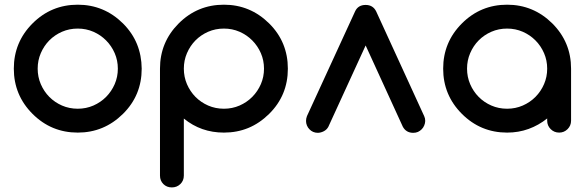

<svg xmlns="http://www.w3.org/2000/svg" viewBox="-20 -567 2501 821"><path d="M312.5 -444.8Q276.4 -444.8 245.1 -431.2Q213.9 -417.5 190.9 -394.3Q168 -371.1 154.5 -339.8Q141.1 -308.6 141.1 -273.4Q141.1 -238.3 154.5 -207Q168 -175.8 190.9 -152.6Q213.9 -129.4 245.1 -115.7Q276.4 -102.1 312.5 -102.1Q348.1 -102.1 379.4 -115.7Q410.6 -129.4 433.8 -152.8Q457 -176.3 470.5 -207.3Q483.9 -238.3 483.9 -273.4Q483.9 -308.6 470.5 -339.6Q457 -370.6 433.8 -394Q410.6 -417.5 379.4 -431.2Q348.1 -444.8 312.5 -444.8ZM585.9 -273.4Q585.9 -159.2 505.9 -80.1Q424.8 0 312.5 0Q199.2 0 119.1 -80.1Q39.1 -160.2 39.1 -273.4Q39.1 -386.7 119.1 -466.8Q199.2 -546.9 312.5 -546.9Q424.8 -546.9 505.9 -466.8Q545.9 -426.8 565.7 -378.4Q585.4 -330.1 585.9 -273.4Z M937.5 0Q839.4 0 766.1 -60.1V183.6Q766.1 205.6 751.2 220Q736.3 234.4 714.8 234.4Q692.9 234.4 678.5 220Q664.1 205.6 664.1 183.6V-273.4Q664.1 -386.7 744.1 -466.8Q824.2 -546.9 937.5 -546.9Q1049.8 -546.9 1130.9 -466.8Q1170.9 -427.2 1190.9 -378.7Q1210.9 -330.1 1210.9 -273.4Q1210.9 -159.2 1130.9 -80.1Q1089.8 -39.6 1041.7 -19.8Q993.7 0 937.5 0ZM937.5 -102.1Q973.1 -102.1 1004.4 -115.7Q1035.6 -129.4 1058.8 -152.8Q1082 -176.3 1095.5 -207.3Q1108.9 -238.3 1108.9 -273.4Q1108.9 -308.6 1095.5 -339.6Q1082 -370.6 1058.8 -394Q1035.6 -417.5 1004.4 -431.2Q973.1 -444.8 937.5 -444.8Q901.4 -444.8 870.1 -431.2Q838.9 -417.5 815.9 -394.3Q793 -371.1 779.5 -339.8Q766.1 -308.6 766.1 -273.4Q766.1 -238.3 779.5 -207Q793 -175.8 815.9 -152.6Q838.9 -129.4 870.1 -115.7Q901.4 -102.1 937.5 -102.1Z M1543.5 -545.9Q1574.7 -545.9 1588.4 -518.6L1793.9 -70.3Q1798.3 -61 1798.3 -49.8Q1797.9 -39.6 1793.9 -30.3Q1790 -21 1783.2 -14.2Q1776.4 -7.3 1767.1 -2.9Q1757.8 1 1747.1 1Q1716.8 1 1702.6 -24.9L1543.5 -372.6L1383.8 -24.4Q1377 -12.2 1364.7 -5.9Q1352.5 0.5 1339.4 1Q1328.6 1 1319.3 -2.9Q1310.1 -6.8 1303.2 -14.2Q1296.4 -21 1292.5 -30.3Q1288.6 -39.6 1288.6 -49.8Q1288.6 -60.1 1292.5 -70.3L1498.5 -518.6Q1511.2 -545.9 1543.5 -545.9Z M2319.8 -50.8V-60.5Q2283.2 -31.2 2240.2 -15.6Q2197.3 0 2148.4 0Q2035.2 0 1955.1 -80.1Q1875 -160.2 1875 -273.4Q1875 -386.7 1955.1 -466.8Q2035.2 -546.9 2148.4 -546.9Q2260.7 -546.9 2341.8 -466.8Q2421.9 -386.7 2421.9 -273.4V-50.8Q2421.9 -29.8 2407 -14.9Q2392.1 0 2371.1 0Q2349.6 0 2334.7 -14.9Q2319.8 -29.8 2319.8 -50.8ZM2148.4 -444.8Q2112.3 -444.8 2081.1 -431.2Q2049.8 -417.5 2026.9 -394.3Q2003.9 -371.1 1990.5 -339.8Q1977.1 -308.6 1977.1 -273.4Q1977.1 -238.3 1990.5 -207Q2003.9 -175.8 2026.9 -152.6Q2049.8 -129.4 2081.1 -115.7Q2112.3 -102.1 2148.4 -102.1Q2184.1 -102.1 2215.3 -115.7Q2246.6 -129.4 2269.8 -152.8Q2293 -176.3 2306.4 -207.3Q2319.8 -238.3 2319.8 -273.4Q2319.8 -308.6 2306.4 -339.6Q2293 -370.6 2269.8 -394Q2246.6 -417.5 2215.3 -431.2Q2184.1 -444.8 2148.4 -444.8Z"/></svg>

Font: Comfortaa
Style: Bold
Weight: 700
Designer: Johan Aakerlund
Foundry: Johan Aakerlund
Version: Version 2.001; ttfautohint (v1.4.1)